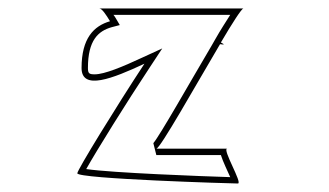

<svg xmlns="http://www.w3.org/2000/svg" viewBox="-20 -758 774 452"><path d="M162 -350C162 -337 527 -326 540 -326C552 -326 502 -408 515 -408H348C357 -408 440 -556 498 -654C507 -653 511 -652 500 -658C527 -704 549 -738 553 -738H214C220 -738 230 -723 239 -708C201 -697 172 -668 172 -598C172 -544 245 -573 320 -608C253 -506 162 -358 162 -350ZM183 -360C207 -403 278 -517 333 -600L362 -644L314 -622C269 -601 226 -583 203 -583C190 -583 187 -585 187 -598C187 -663 211 -685 243 -694L262 -699L252 -716C251 -718 248 -722 247 -723H522C512 -707 500 -689 487 -666L479 -652C427 -564 357 -440 341 -421L348 -393H500C505 -377 515 -357 522 -341C457 -343 244 -351 183 -360Z"/></svg>

Font: Ampere
Style: OuLn
Weight: 400
Version: Version 1